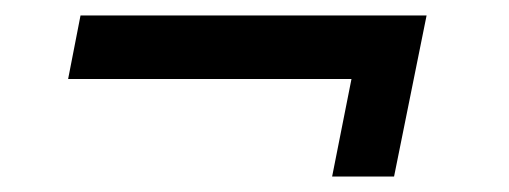

<svg xmlns="http://www.w3.org/2000/svg" viewBox="-20 -366 657 248"><path d="M531 -346 489 -138H409L434 -264H68L84 -346Z"/></svg>

Font: Piazzolla Thin
Style: Bold Italic
Weight: 700
Italic angle: -11.3°
Version: Version 2.005